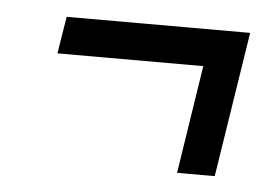

<svg xmlns="http://www.w3.org/2000/svg" viewBox="-31 -458 463 320"><g transform="rotate(5 200.0 -297.5)"><path d="M59 -357 69 -419H376L338 -176H275L303 -357Z"/></g></svg>

Font: Georama SemiCondensed
Style: Italic
Weight: 400
Width: 4
Italic angle: -9°
Designer: Jean-Baptiste Levee
Foundry: Production Type
Version: Version 1.000